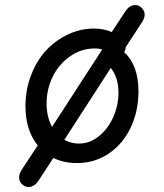

<svg xmlns="http://www.w3.org/2000/svg" viewBox="-20 -645 660 773"><path d="M289.5 11.5Q237 11.5 195 -9L133.5 84.5Q121 102.5 104.8 106.8Q88.5 111 75 101.5Q60.5 92.5 57.5 76.2Q54.5 60 66.5 39.5L132 -59.5Q82.5 -121 82.5 -217Q82.5 -284.5 105.8 -344Q129 -403.5 167.2 -443.8Q205.5 -484 255.2 -507Q305 -530 358 -530Q397 -530 430 -516L486.5 -602Q498.5 -619.5 514.8 -623.5Q531 -627.5 544 -618.5Q558.5 -609 561.8 -593.2Q565 -577.5 553 -557.5L486 -455Q485.5 -445 480 -435Q537.5 -382 537.5 -277.5Q537.5 -198 506.5 -132Q475.5 -66 418.5 -27.2Q361.5 11.5 289.5 11.5ZM167.5 -228.5Q167.5 -175 189.5 -134L390 -443.5L391.5 -446Q378 -450 363 -450Q306.5 -450 261 -417.5Q215.5 -385 191.5 -334.8Q167.5 -284.5 167.5 -228.5ZM239 -82Q266 -67 298 -67Q342.5 -67 379.8 -98Q417 -129 437 -175.8Q457 -222.5 457 -272Q457 -332 426 -371.5Z"/></svg>

Font: Monaspace Radon
Style: Regular
Weight: 400
Designer: Riley Cran & the Lettermatic Team
Foundry: Lettermatic
Version: Version 1.000 (Monaspace Radon)